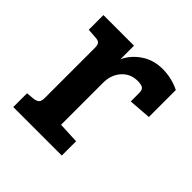

<svg xmlns="http://www.w3.org/2000/svg" viewBox="-144 -634 750 750"><g transform="rotate(45 231.0 -259.0)"><path d="M95 -112V-389Q95 -405 89.5 -411.5Q84 -418 70 -419L28 -422V-503H197V-428Q215 -467 253 -492.5Q291 -518 340.5 -518Q390 -518 435 -496V-347L342 -340V-386Q342 -406 332 -411Q321 -416 305 -416Q265 -416 239.5 -387.5Q214 -359 214 -315V-83L301 -79V0H33V-76L66 -79Q81 -81 88 -87.5Q95 -94 95 -112Z"/></g></svg>

Font: Bree Serif
Style: Regular
Weight: 400
Designer: Veronika Burian, Jos Scaglione
Foundry: TypeTogether
Version: Version 1.002